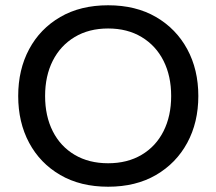

<svg xmlns="http://www.w3.org/2000/svg" viewBox="-20 -698 820 728"><path d="M390 10Q285 10 208.5 -34.5Q132 -79 90.5 -156.5Q49 -234 49 -334Q49 -434 90.5 -511.5Q132 -589 208.5 -633.5Q285 -678 390 -678Q495 -678 571.5 -633.5Q648 -589 690 -511.5Q732 -434 732 -334Q732 -234 690 -156.5Q648 -79 571.5 -34.5Q495 10 390 10ZM390 -79Q463 -79 517 -111Q571 -143 600 -200.5Q629 -258 629 -334Q629 -410 600 -467.5Q571 -525 517 -557.5Q463 -590 390 -590Q317 -590 263 -557.5Q209 -525 180 -467.5Q151 -410 151 -334Q151 -258 180 -200.5Q209 -143 263 -111Q317 -79 390 -79Z"/></svg>

Font: Gantari Medium
Style: Regular
Weight: 500
Designer: Anugrah Pasau
Foundry: Lafontype
Version: Version 1.000; ttfautohint (v1.8.4.7-5d5b)